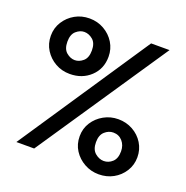

<svg xmlns="http://www.w3.org/2000/svg" viewBox="-118 -743 835 862"><g transform="rotate(20 300.0 -312.0)"><path d="M167 -369Q129 -369 98 -386.5Q67 -404 48 -434Q29 -464 29 -502Q29 -539 48 -569Q67 -599 98 -616.5Q129 -634 167 -634Q205 -634 236.5 -616Q268 -598 286.5 -568Q305 -538 305 -501Q305 -443 265.5 -406Q226 -369 167 -369ZM47 0 464 -623H552L132 0ZM167 -435Q188 -435 206.5 -451Q225 -467 225 -502Q225 -537 206 -553Q187 -569 165 -569Q145 -569 126.5 -553Q108 -537 108 -502Q108 -467 127 -451Q146 -435 167 -435ZM443 10Q406 10 374.5 -7.5Q343 -25 324 -54.5Q305 -84 305 -122Q305 -159 324 -188.5Q343 -218 374.5 -235.5Q406 -253 443 -253Q481 -253 512.5 -235.5Q544 -218 562.5 -188Q581 -158 581 -121Q581 -84 562 -54Q543 -24 512 -7Q481 10 443 10ZM444 -54Q467 -54 485 -70.5Q503 -87 503 -121Q503 -150 486 -169.5Q469 -189 442 -189Q420 -189 401.5 -172.5Q383 -156 383 -122Q383 -87 402.5 -70.5Q422 -54 444 -54Z"/></g></svg>

Font: Inconsolata Expanded SemiBold
Style: Regular
Weight: 600
Width: 7
Monospace: yes
Designer: Raph Levien, Cyreal, Brenton Simpson
Foundry: Raph Levien, Cyreal, Google
Version: Version 3.001; ttfautohint (v1.8.2.53-6de2)